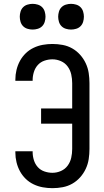

<svg xmlns="http://www.w3.org/2000/svg" viewBox="-20 -972 540 1000"><path d="M253 8Q228 8 203 3.5Q178 -1 155 -12Q132 -23 114 -40.5Q96 -58 84 -80Q72 -102 66 -127Q60 -152 60 -177V-184H150V-180Q150 -159 156.5 -138Q163 -117 177 -101.5Q191 -86 211.5 -79Q232 -72 253 -72Q276 -72 297.5 -81.5Q319 -91 332.5 -109.5Q346 -128 351 -150.5Q356 -173 356 -196V-328H194V-407H356V-539Q356 -562 351 -584.5Q346 -607 332.5 -625.5Q319 -644 297.5 -653.5Q276 -663 253 -663Q232 -663 211.5 -656Q191 -649 177 -633.5Q163 -618 156.5 -597Q150 -576 150 -555V-551H60V-558Q60 -583 66 -608Q72 -633 84 -655Q96 -677 114 -694.5Q132 -712 155 -723Q178 -734 203 -738.5Q228 -743 253 -743Q280 -743 306.5 -738Q333 -733 356 -720Q379 -707 397 -687Q415 -667 426.5 -642.5Q438 -618 442 -591.5Q446 -565 446 -539V-196Q446 -170 442 -143.5Q438 -117 426.5 -92.5Q415 -68 397 -48Q379 -28 356 -15Q333 -2 306.5 3Q280 8 253 8ZM350 -818Q337 -818 323.5 -822Q310 -826 300.5 -835.5Q291 -845 287 -858.5Q283 -872 283 -885Q283 -898 287 -911.5Q291 -925 300.5 -934.5Q310 -944 323.5 -948Q337 -952 350 -952Q363 -952 376.5 -948Q390 -944 399.5 -934.5Q409 -925 413 -911.5Q417 -898 417 -885Q417 -872 413 -858.5Q409 -845 399.5 -835.5Q390 -826 376.5 -822Q363 -818 350 -818ZM150 -818Q137 -818 123.5 -822Q110 -826 100.5 -835.5Q91 -845 87 -858.5Q83 -872 83 -885Q83 -898 87 -911.5Q91 -925 100.5 -934.5Q110 -944 123.5 -948Q137 -952 150 -952Q163 -952 176.5 -948Q190 -944 199.5 -934.5Q209 -925 213 -911.5Q217 -898 217 -885Q217 -872 213 -858.5Q209 -845 199.5 -835.5Q190 -826 176.5 -822Q163 -818 150 -818Z"/></svg>

Font: Iosevka Fixed Medium
Style: Regular
Weight: 500
Monospace: yes
Designer: Belleve Invis
Foundry: Belleve Invis
Version: Version 32.3.0